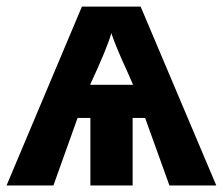

<svg xmlns="http://www.w3.org/2000/svg" viewBox="-20 -566 680 586"><path d="M497.1 0H640.1L409.2 -545.9H230L0 0H143.1L216.8 -206.1H255.9V0H384.8V-206.1H422.9ZM254.9 -307.1C289.6 -381.8 311.5 -434.6 319.8 -464.8C329.1 -436.5 345.7 -397 369.1 -346.2L386.2 -307.1Z"/></svg>

Font: Noto Reveo Sans
Style: Bold
Weight: 700
Designer: Monotype Design team
Foundry: Monotype Imaging Inc.
Version: Version 1.04